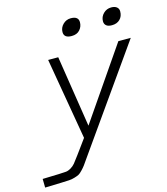

<svg xmlns="http://www.w3.org/2000/svg" viewBox="-205 -754 946 1086"><g transform="rotate(-15 268.5 -211.0)"><path d="M291 -556.2Q246.1 -556.2 246.1 -590.8Q246.1 -616.7 265.1 -635.7Q284.2 -654.8 311 -654.8Q356 -654.8 356 -620.1Q356 -594.2 339.1 -575.2Q322.3 -556.2 291 -556.2ZM526.9 -556.2Q504.9 -556.2 493.9 -565.4Q482.9 -574.7 482.9 -590.8Q482.9 -617.2 502 -636Q521 -654.8 547.9 -654.8Q568.8 -654.8 580.3 -645.5Q591.8 -636.2 591.8 -620.1Q591.8 -591.3 574 -573.7Q556.2 -556.2 526.9 -556.2ZM194.8 129.9Q176.3 156.7 167.7 168.5Q159.2 180.2 145.5 194.3Q131.8 208.5 123.5 212.6Q115.2 216.8 98.4 221.9Q81.5 227.1 64.9 228Q48.3 229 19 230L-76.2 232.9L-77.1 182.1L18.1 179.2Q47.4 178.2 61 176.8Q74.7 175.3 89.8 166.3Q105 157.2 115.5 144.5Q126 131.8 147 103L209 18.1L127 -460H186L251 -42L538.1 -460H610.8Z"/></g></svg>

Font: IntelOne Mono Light
Style: Italic
Weight: 300
Italic angle: -16°
Designer: Fred Shallcrass
Foundry: Frere-Jones Type LLC
Version: Version 1.200;hotconv 1.1.0;makeotfexe 2.6.0;FJTRelease1.2